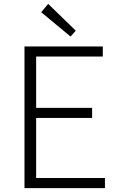

<svg xmlns="http://www.w3.org/2000/svg" viewBox="-20 -968 613 988"><path d="M106 0V-729H509V-677H166V-413H454V-361H166V-52H520V0ZM343 -780 192 -905 228 -948 370 -810Z"/></svg>

Font: Noto Sans HK Thin Light
Style: Regular
Weight: 300
Version: Version 2.004-H2;hotconv 1.0.118;makeotfexe 2.5.65603